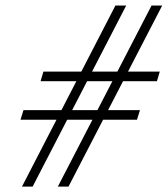

<svg xmlns="http://www.w3.org/2000/svg" viewBox="-20 -692 622 712"><path d="M448 -671.5 101 0H61.5L408 -671.5ZM581.5 -671.5 234 0H194.5L542 -671.5ZM562 -391H130.5L141 -426.5H572.5ZM488 -248H56L67 -283.5H499Z"/></svg>

Font: Newsreader 20pt
Style: Italic
Weight: 400
Italic angle: -17°
Version: Version 1.003